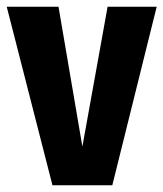

<svg xmlns="http://www.w3.org/2000/svg" viewBox="-25 -551 486 571"><path d="M441 -531 309 0H131L-5 -531H149L220 -115L295 -531Z"/></svg>

Font: Fira Sans Extra Condensed
Style: Bold
Weight: 700
Width: 1
Designer: Carrois Corporate & Edenspiekermann AG
Foundry: Carrois Corporate GbR & Edenspiekermann AG
Version: Version 4.203